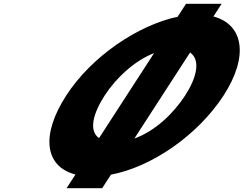

<svg xmlns="http://www.w3.org/2000/svg" viewBox="-20 -917 1286 1014"><path d="M689.7 -185.5 983.8 -639.7C1041.1 -600.3 1018.7 -506.7 958 -413C896.9 -318.7 799.4 -224.4 689.7 -185.5ZM503 -187.5C446.4 -227.6 472.9 -320.3 533 -413C592.1 -504.3 688.7 -595.5 793.8 -636.6ZM918.1 -828.4C708.1 -784.2 463.2 -618.6 330 -413C195.5 -205.4 214.7 -37.9 378.5 4.6L331.6 77H519.6L566 5.4C782.7 -35.6 1025.6 -204 1161 -413C1295.8 -621.1 1265.3 -788.2 1107.1 -829.9L1150.5 -897H962.5Z"/></svg>

Font: Hussar
Style: BdWodka
Weight: 700
Foundry: Cannot Into Space Fonts
Version: Version 2.00